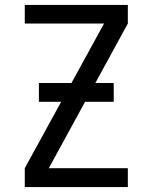

<svg xmlns="http://www.w3.org/2000/svg" viewBox="-20 -755 616 775"><path d="M80 0H496V-76H177L496 -660V-735H80V-660H400L80 -76ZM439 -344V-420H137V-344Z"/></svg>

Font: Iosevka SS01 Extended
Style: Regular
Weight: 400
Width: 7
Monospace: yes
Designer: Belleve Invis
Foundry: Belleve Invis
Version: Version 3.4.7; ttfautohint (v1.8.3)